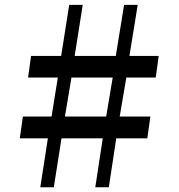

<svg xmlns="http://www.w3.org/2000/svg" viewBox="-20 -790 754 810"><path d="M182 -206.5H63.5L76.5 -298.5H197.5L224 -463H98.5L111 -554H238L272 -769.5H329L295 -554H468.5L503.5 -769.5H561L526 -554H649.5L637 -463H513L485 -298.5H614.5L601.5 -206.5H470.5L439 0H382L413.5 -206.5H239.5L207 0H150ZM428 -298.5 455.5 -463H281.5L254 -298.5Z"/></svg>

Font: Merriweather 28pt
Style: Bold
Weight: 700
Version: Version 2.100